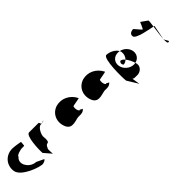

<svg xmlns="http://www.w3.org/2000/svg" viewBox="236 -1788 3205 3205"><g transform="rotate(-45 1839.0 -185.5)"><path d="M-16 -272C8 -118 344 0 416 -11C471 -22 490 -52 482 -52L353 -114C297 -114 225 -150 190 -210C147 -270 157 -346 207 -382C202 -416 316 -445 349 -445C383 -445 407 -441 405 -452C403 -462 417 -530 409 -530C409 -530 287 -554 229 -554C74 -554 -40 -428 -16 -272Z M536 -145 649 -14C650 -6 638 -135 649 -135C658 -142 664 -194 709 -201C739 -201 746 -258 737 -318C728 -378 795 -501 851 -501C851 -501 856 -502 864 -503C859 -520 850 -546 844 -546C844 -546 702 -547 620 -547C540 -547 529 -225 536 -145ZM864 -503C866 -498 867 -494 867 -491C867 -494 872 -500 880 -505C874 -504 869 -504 864 -503ZM880 -505C909 -510 947 -517 920 -517C904 -517 890 -511 880 -505Z M1117 -196C1180 -52 1340 -160 1406 -148C1457 -144 1502 -152 1532 -191C1524 -193 1488 -212 1489 -217C1471 -188 1431 -257 1451 -330C1461 -340 1620 -358 1608 -368C1540 -506 1397 -570 1265 -535C1120 -493 1054 -341 1117 -196ZM1489 -218V-217ZM1533 -192 1532 -191C1534 -191 1534 -191 1533 -190Z M1740 -196C1803 -52 1963 -160 2029 -148C2080 -144 2125 -152 2155 -191C2147 -193 2111 -212 2112 -217C2094 -188 2054 -257 2074 -330C2084 -340 2243 -358 2231 -368C2163 -506 2020 -570 1888 -535C1743 -493 1677 -341 1740 -196ZM2112 -218V-217ZM2156 -192 2155 -191C2157 -191 2157 -191 2156 -190Z M2376 -12 2495 183 2472 40C2489 58 2519 56 2559 56C2636 63 2716 2 2703 -80C2701 -90 2699 -101 2695 -113C2683 -111 2672 -109 2659 -109C2565 -109 2478 -184 2464 -275C2450 -366 2512 -440 2608 -440C2622 -440 2636 -439 2649 -436C2615 -501 2519 -549 2446 -549C2362 -549 2364 -92 2376 -12ZM2537 -230C2568 -232 2595 -246 2616 -267C2593 -295 2566 -314 2540 -314C2508 -284 2514 -250 2537 -230ZM2616 -267C2651 -225 2681 -161 2695 -113C2772 -129 2820 -196 2808 -275C2796 -353 2730 -419 2649 -436C2655 -425 2658 -414 2660 -403C2668 -353 2650 -301 2616 -267Z M2976 -457C2987 -387 3263 -342 3337 -327C3345 -390 3353 -440 3350 -457L3235 -538C3234 -546 3186 -420 3175 -420C3164 -420 3065 -546 3066 -538C3066 -538 2964 -538 2976 -457ZM3306 -65C3303 -6 3307 35 3325 35C3382 35 3312 -12 3306 -65ZM3306 -65 3356 -322C3356 -323 3348 -325 3337 -327C3326 -244 3310 -140 3306 -65ZM3306 -65Z"/></g></svg>

Font: Ampere
Style: SCRevIta
Weight: 400
Version: Version 1